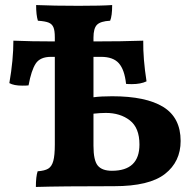

<svg xmlns="http://www.w3.org/2000/svg" viewBox="-20 -737 776 760"><path d="M695 -179Q695 -97 633 -48.5Q571 0 432 0Q221 0 122 3Q122 -38 129 -59Q157 -61 171 -69.5Q185 -78 191 -100Q197 -122 197 -165V-512H182Q139 -512 121.5 -485.5Q104 -459 93 -399Q85 -398 68 -398Q35 -398 17 -408Q33 -500 33 -576Q102 -573 197 -573V-589Q197 -616 191.5 -629Q186 -642 172.5 -647.5Q159 -653 130 -655Q123 -677 123 -717Q192 -714 291 -714Q382 -714 424 -717Q424 -674 416 -655Q378 -653 364 -639Q350 -625 350 -588V-573Q464 -573 547 -576Q546 -505 560 -415Q537 -404 502 -404Q487 -404 479 -405Q473 -461 450.5 -486.5Q428 -512 380 -512H350V-352Q379 -356 424 -356Q558 -356 626.5 -313.5Q695 -271 695 -179ZM532 -165Q532 -231 494 -260.5Q456 -290 399 -290Q377 -290 350 -287V-160Q350 -102 367 -81.5Q384 -61 423 -61Q532 -61 532 -165Z"/></svg>

Font: Vollkorn SC
Style: Bold
Weight: 700
Designer: Friedrich Althausen
Foundry: Friedrich Althausen
Version: Version 4.015